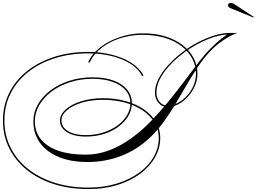

<svg xmlns="http://www.w3.org/2000/svg" viewBox="-33 -1028 1746 1306"><path d="M568 258Q440 258 333.5 224Q227 190 149.5 127.5Q72 65 29.5 -20Q-13 -105 -13 -208Q-13 -310 29.5 -395.5Q72 -481 150 -543.5Q228 -606 334.5 -640.5Q441 -675 568 -675Q632 -675 692 -663.5Q752 -652 802 -631Q852 -610 888 -580.5Q924 -551 943 -514L933 -511Q916 -547 880.5 -575.5Q845 -604 796.5 -624Q748 -644 689.5 -654.5Q631 -665 568 -665Q443 -665 338.5 -631.5Q234 -598 157.5 -537Q81 -476 39 -392.5Q-3 -309 -3 -208Q-3 -108 39 -24Q81 60 157 120.5Q233 181 337.5 214.5Q442 248 568 248Q673 248 760.5 221Q848 194 912.5 147.5Q977 101 1012 39.5Q1047 -22 1047 -90Q1047 -146 1018.5 -193.5Q990 -241 939 -276Q888 -311 818.5 -330Q749 -349 666 -349Q586 -349 522.5 -329.5Q459 -310 422 -278Q385 -246 385 -208Q385 -179 404.5 -156.5Q424 -134 461.5 -121.5Q499 -109 551 -109Q614 -109 669 -126.5Q724 -144 765.5 -174Q807 -204 830.5 -243.5Q854 -283 854 -326Q854 -375 823 -412.5Q792 -450 734 -471Q676 -492 596 -492Q515 -492 443.5 -469Q372 -446 318.5 -406Q265 -366 234.5 -313.5Q204 -261 204 -203Q204 -131 245.5 -80Q287 -29 364.5 -2.5Q442 24 548 24Q633 24 711 -6Q789 -36 859.5 -87Q930 -138 993.5 -203.5Q1057 -269 1114 -339Q1171 -409 1221.5 -476.5Q1272 -544 1315.5 -601Q1359 -658 1397 -696Q1443 -742 1472.5 -765Q1502 -788 1529 -804H1581Q1555 -795 1523.5 -777.5Q1492 -760 1460.5 -736.5Q1429 -713 1405 -688Q1357 -639 1316 -577.5Q1275 -516 1236 -449Q1197 -382 1157.5 -316Q1118 -250 1074 -190.5Q1030 -131 978 -84Q895 -7 788.5 33.5Q682 74 563 74Q449 74 366 39.5Q283 5 238.5 -57Q194 -119 194 -203Q194 -264 225 -318Q256 -372 311 -413.5Q366 -455 439 -478.5Q512 -502 596 -502Q680 -502 739.5 -480Q799 -458 831.5 -418.5Q864 -379 864 -326Q864 -280 840 -239.5Q816 -199 773.5 -167Q731 -135 674 -117Q617 -99 551 -99Q496 -99 456.5 -113Q417 -127 396 -151Q375 -175 375 -207Q375 -248 413.5 -283Q452 -318 518.5 -339Q585 -360 667 -360Q751 -360 822.5 -340Q894 -320 946.5 -283.5Q999 -247 1028 -198Q1057 -149 1057 -90Q1057 -20 1021 43Q985 106 919.5 154.5Q854 203 765 230.5Q676 258 568 258ZM1106 -300Q1069 -300 1045 -328.5Q1021 -357 1021 -399Q1021 -443 1044.5 -490Q1068 -537 1108.5 -582Q1149 -627 1200.5 -667.5Q1252 -708 1310 -738.5Q1368 -769 1426 -787Q1484 -805 1537 -804V-794Q1486 -795 1429 -778Q1372 -761 1315 -730.5Q1258 -700 1207 -661Q1156 -622 1116 -577.5Q1076 -533 1053.5 -487.5Q1031 -442 1031 -399Q1031 -361 1052 -335.5Q1073 -310 1106 -310Q1143 -310 1177.5 -328.5Q1212 -347 1240 -378Q1268 -409 1284 -447.5Q1300 -486 1300 -524Q1300 -581 1274.5 -629.5Q1249 -678 1201.5 -714.5Q1154 -751 1086.5 -771Q1019 -791 935 -791Q876 -791 819.5 -777.5Q763 -764 714.5 -738.5Q666 -713 630.5 -678.5Q595 -644 577 -602L567 -605Q586 -648 623 -683.5Q660 -719 710 -745Q760 -771 817.5 -786Q875 -801 935 -801Q1020 -802 1089 -781Q1158 -760 1207.5 -722.5Q1257 -685 1283.5 -634.5Q1310 -584 1310 -524Q1310 -483 1292.5 -443.5Q1275 -404 1246.5 -371.5Q1218 -339 1181.5 -319.5Q1145 -300 1106 -300ZM1690 -909 1536 -972Q1518 -980 1518 -993Q1518 -1008 1537 -1008Q1542 -1008 1548 -1006.5Q1554 -1005 1561 -1000L1693 -913Z"/></svg>

Font: Ballet 24pt
Style: Regular
Weight: 400
Designer: Maximiliano R. Sproviero
Foundry: Omnibus-Type
Version: Version 1.100